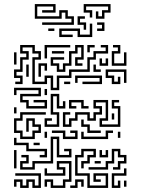

<svg xmlns="http://www.w3.org/2000/svg" viewBox="-20 -917 707 943"><path d="M229 -474V-534H211V-504H139V-636H169V-654H139V-684H91V-666H121V-624H91V-564H61V-546H91V-504H55V-516H79V-534H49V-576H79V-636H109V-654H79V-696H151V-666H181V-624H151V-516H199V-546H241V-486H259V-546H319V-576H409V-636H439V-666H499V-684H475V-696H511V-654H451V-624H421V-564H331V-534H271V-474ZM199 -630V-696H325V-684H211V-630ZM259 -564V-594H229V-636H295V-624H241V-606H271V-576H289V-606H319V-666H349V-696H391V-624H361V-606H385V-594H349V-636H379V-684H361V-654H331V-594H301V-564ZM409 -660V-696H445V-684H421V-660ZM529 -594V-666H559V-684H535V-696H571V-654H541V-606H589V-660H601V-594ZM235 -654V-666H295V-654ZM49 -600V-660H61V-600ZM469 -594V-630H481V-606H499V-630H511V-594ZM169 -540V-606H211V-570H199V-594H181V-540ZM439 -564V-600H451V-576H475V-564ZM109 -540V-600H121V-540ZM529 -504V-534H499V-576H601V-510H589V-564H511V-546H541V-516H559V-540H571V-504ZM385 -504V-516H469V-534H361V-510H349V-546H481V-504ZM295 -504V-516H325V-504ZM109 -384V-414H79V-456H169V-474H61V-450H49V-486H181V-444H91V-426H121V-396H199V-414H145V-426H211V-384ZM199 -450V-480H211V-450ZM199 -294V-336H235V-324H211V-306H259V-354H229V-456H271V-396H289V-420H301V-384H259V-444H241V-366H271V-294ZM319 -384V-426H391V-396H415V-384H379V-414H331V-396H355V-384ZM289 -294V-366H325V-354H301V-306H319V-336H349V-366H421V-336H439V-366H469V-384H439V-426H511V-324H481V-306H559V-384H529V-426H565V-414H541V-396H571V-294H469V-336H499V-414H451V-396H481V-354H451V-324H409V-354H361V-324H331V-294ZM49 -360V-390H61V-360ZM79 -234V-264H49V-336H79V-366H205V-354H91V-324H61V-276H91V-246H139V-276H169V-294H139V-324H121V-270H109V-336H151V-306H181V-264H151V-234ZM529 -330V-360H541V-330ZM409 -264V-294H379V-330H391V-306H421V-276H475V-264ZM289 -234V-264H235V-276H301V-246H349V-264H325V-276H361V-234ZM379 -234V-270H391V-246H499V-276H535V-264H511V-234ZM199 -240V-270H211V-240ZM559 -240V-270H571V-240ZM79 -84V-126H109V-144H85V-156H121V-114H91V-96H139V-126H229V-246H271V-156H319V-174H295V-186H331V-144H259V-234H241V-114H151V-84ZM175 -144V-156H199V-174H109V-204H49V-240H61V-216H121V-186H211V-144ZM145 -204V-216H175V-204ZM415 -84V-96H499V-126H529V-186H571V-156H601V-114H571V-84H535V-96H559V-126H589V-144H559V-174H541V-114H511V-84ZM409 6V-54H349V-156H379V-186H451V-144H421V-114H391V-90H379V-126H409V-156H439V-174H391V-144H361V-66H421V-6H499V-54H451V-36H475V-24H439V-66H511V6ZM469 -144V-180H481V-156H499V-180H511V-144ZM49 -90V-180H61V-90ZM229 6V-24H211V0H199V-36H241V-6H289V-36H319V-114H271V-96H301V-54H199V-90H211V-66H289V-84H259V-126H331V-24H301V6ZM445 -114V-126H475V-114ZM529 6V-66H589V-90H601V-54H541V-6H559V-30H571V6ZM79 6V-24H61V0H49V-36H91V-6H109V-36H151V-6H169V-54H55V-66H181V6H139V-24H121V6ZM325 6V-6H349V-36H391V0H379V-24H361V6ZM589 0V-30H601V0ZM187 -795V-807H331V-825H301V-855H283V-825H151V-897H253V-855H187V-867H241V-885H163V-837H271V-867H313V-837H343V-795ZM451 -825V-861H463V-837H481V-867H511V-885H403V-867H433V-831H421V-855H391V-897H523V-855H493V-825ZM391 -771V-795H361V-837H397V-825H373V-807H403V-771ZM457 -765V-777H481V-795H457V-807H493V-765ZM271 -735V-777H373V-747H421V-801H433V-735H361V-765H283V-747H337V-735ZM217 -765V-777H247V-765Z"/></svg>

Font: Rubik Maze
Style: Regular
Weight: 400
Designer: Hubert and Fischer, NaN
Foundry: Hubert and Fischer, NaN
Version: Version 2.200